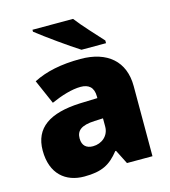

<svg xmlns="http://www.w3.org/2000/svg" viewBox="-114 -858 852 960"><g transform="rotate(-15 311.5 -378.0)"><path d="M353 -766H143V-756C191 -718 300 -640 354 -606H481V-620C448 -657 387 -721 353 -766ZM336 -563C236 -563 156 -546 92 -513L147 -387C201 -411 257 -428 301 -428C342 -428 368 -409 368 -360V-352L276 -349C120 -342 36 -287 36 -169C36 -48 108 10 204 10C296 10 339 -14 386 -73H390L427 0H559V-363C559 -491 476 -563 336 -563ZM325 -245 369 -247V-204C369 -157 331 -125 285 -125C252 -125 230 -142 230 -180C230 -220 255 -242 325 -245Z"/></g></svg>

Font: Noto Sans Thai Looped Black
Style: Regular
Weight: 900
Designer: Sasikarn Vongin, Ben Mitchell
Foundry: The Fontpad Ltd
Version: Version 1.001